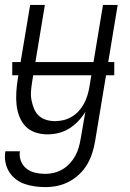

<svg xmlns="http://www.w3.org/2000/svg" viewBox="-34 -540 529 783"><path d="M151 223Q129 223 107.5 220Q86 217 66 210Q46 203 29.5 190Q13 177 2.5 159.5Q-8 142 -12 120.5Q-16 99 -12 77H47Q44 98 51.5 117Q59 136 74.5 148Q90 160 110 164.5Q130 169 151 169Q169 169 187 164.5Q205 160 221 150.5Q237 141 250.5 126.5Q264 112 273 95.5Q282 79 287 61.5Q292 44 295 26L314 -84Q302 -64 285 -46Q268 -28 247.5 -15.5Q227 -3 204.5 2.5Q182 8 159 8Q134 8 110 0Q86 -8 70 -25Q54 -42 45 -65Q36 -88 33.5 -113Q31 -138 32.5 -163.5Q34 -189 38 -215L89 -520H149L97 -206Q94 -187 92.5 -168Q91 -149 94.5 -131.5Q98 -114 104.5 -97.5Q111 -81 123.5 -69Q136 -57 153.5 -51.5Q171 -46 190 -46Q207 -46 224.5 -50Q242 -54 258 -63.5Q274 -73 286.5 -86.5Q299 -100 307.5 -115.5Q316 -131 321.5 -148Q327 -165 330 -182L386 -520H446L354 35Q350 59 342.5 83Q335 107 322 129.5Q309 152 289.5 170.5Q270 189 247 201Q224 213 200 218Q176 223 151 223ZM16 -233V-287H432V-233Z"/></svg>

Font: Iosevka QP Light
Style: Italic
Weight: 300
Italic angle: -9°
Designer: Belleve Invis
Foundry: Belleve Invis
Version: Version 20.0.0; ttfautohint (v1.8.4)